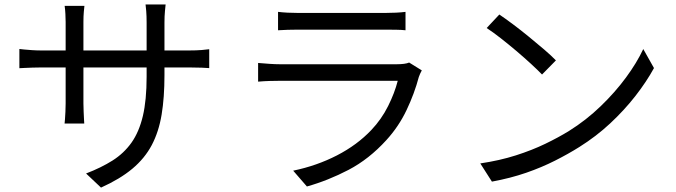

<svg xmlns="http://www.w3.org/2000/svg" viewBox="-20 -798 3040 864"><path d="M720.1 -459.4Q720.1 -359.5 707.3 -282.2Q694.5 -205 663 -145.2Q631.4 -85.5 575.8 -38.9Q520.2 7.6 434.5 46.2L367.3 -17.3Q435.6 -43.5 486.7 -75.8Q537.7 -108.2 571.8 -156.2Q605.9 -204.3 622.9 -276.1Q639.8 -347.9 639.8 -453V-696Q639.8 -725.8 638 -748.2Q636.2 -770.5 635 -777.9H725.3Q724.5 -770.5 722.3 -748.2Q720.1 -725.8 720.1 -696ZM359.9 -771.6Q359.1 -764.6 357.2 -744.9Q355.4 -725.2 355.4 -699.3V-332.6Q355.4 -314.7 356.4 -295.4Q357.4 -276 358 -261.6Q358.7 -247.3 359.1 -242.2H270.6Q271.4 -247.3 272.4 -261.3Q273.4 -275.4 274.4 -294.8Q275.4 -314.1 275.4 -332.6V-699Q275.4 -715.5 274.3 -735.1Q273.3 -754.8 270.9 -771.6ZM67.2 -577.6Q71.9 -576.9 87.6 -575.3Q103.3 -573.7 124.9 -572.3Q146.5 -570.9 167.4 -570.9H829.8Q863.4 -570.9 887.4 -572.9Q911.4 -574.9 921.5 -576.5V-491.5Q913.3 -492.3 888.4 -493.4Q863.4 -494.5 830.2 -494.5H167.4Q145.9 -494.5 125 -493.7Q104.1 -492.9 88.6 -492.2Q73.1 -491.5 67.2 -491.1Z M1231.2 -744.6Q1251 -742.2 1274 -741Q1297.1 -739.8 1320.6 -739.8Q1336.4 -739.8 1375.9 -739.8Q1415.4 -739.8 1465.6 -739.8Q1515.9 -739.8 1566.2 -739.8Q1616.6 -739.8 1656.6 -739.8Q1696.7 -739.8 1714.3 -739.8Q1737.7 -739.8 1762.1 -741Q1786.5 -742.2 1804.8 -744.6V-661.8Q1786.9 -663.8 1762.5 -664.2Q1738.2 -664.6 1712.9 -664.6Q1696.3 -664.6 1656.6 -664.6Q1617 -664.6 1566.8 -664.6Q1516.5 -664.6 1466.3 -664.6Q1416 -664.6 1376.6 -664.6Q1337.2 -664.6 1320.6 -664.6Q1298.1 -664.6 1274.9 -663.9Q1251.8 -663.2 1231.2 -661.8ZM1878.1 -481.3Q1874.6 -474.6 1870.5 -466.1Q1866.5 -457.6 1864.7 -451.6Q1845.2 -377.8 1809.9 -303.4Q1774.7 -229 1718.7 -167.6Q1640.5 -81.6 1548.5 -33.6Q1456.5 14.4 1361.1 41.2L1299.3 -30Q1405.3 -51.9 1496.4 -98.8Q1587.4 -145.7 1651.2 -213.2Q1696.7 -261.1 1726.5 -320.7Q1756.2 -380.3 1769.8 -434.4Q1759.4 -434.4 1728.5 -434.4Q1697.6 -434.4 1653.9 -434.4Q1610.1 -434.4 1559.5 -434.4Q1508.9 -434.4 1457.7 -434.4Q1406.4 -434.4 1361.8 -434.4Q1317.2 -434.4 1284.8 -434.4Q1252.4 -434.4 1239.2 -434.4Q1221.4 -434.4 1195.1 -433.7Q1168.8 -433 1141.5 -430.6V-514.7Q1169.1 -512.3 1194.1 -510.6Q1219.1 -508.9 1239.2 -508.9Q1250.1 -508.9 1281 -508.9Q1311.9 -508.9 1356 -508.9Q1400.1 -508.9 1450.9 -508.9Q1501.6 -508.9 1552.6 -508.9Q1603.7 -508.9 1648 -508.9Q1692.3 -508.9 1723.6 -508.9Q1754.9 -508.9 1765.8 -508.9Q1783.2 -508.9 1798 -510.8Q1812.8 -512.8 1821.1 -516.6Z M2227 -732.7Q2253.7 -714.7 2288.7 -688.5Q2323.7 -662.3 2360.2 -632.4Q2396.8 -602.5 2429.1 -574.9Q2461.4 -547.2 2481.6 -526.2L2419.2 -462.7Q2400.4 -482.2 2370 -510.2Q2339.6 -538.2 2303.9 -568.5Q2268.2 -598.7 2233.2 -626.1Q2198.2 -653.5 2170 -671.9ZM2141.3 -62.6Q2228.7 -75.6 2301.3 -98.8Q2373.9 -122 2433.8 -150.9Q2493.7 -179.8 2540.9 -209Q2618.1 -257.3 2682.9 -319.9Q2747.8 -382.4 2796.9 -449.1Q2846 -515.8 2874.7 -577.3L2922.9 -491.7Q2889 -429.8 2839.2 -365.9Q2789.3 -302 2726.2 -243.1Q2663.1 -184.2 2587 -136.5Q2537.2 -105.2 2477.6 -75.1Q2418 -44.9 2347.7 -20.5Q2277.4 3.8 2193.6 19.3Z"/></svg>

Font: Noto Sans HK Thin
Style: Regular
Weight: 100
Designer: Ryoko NISHIZUKA 西塚涼子 (kana, bopomofo & ideographs); Paul D. Hunt (Latin, Greek & Cyrillic); Sandoll Communications 산돌커뮤니
Foundry: Adobe
Version: Version 2.004-H2;hotconv 1.0.118;makeotfexe 2.5.65603